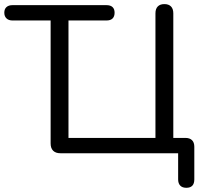

<svg xmlns="http://www.w3.org/2000/svg" viewBox="-26 -730 968 914"><path d="M861 164Q842 164 832 153.5Q822 143 822 124V-0.5H261.5Q239 -0.5 227 -12.5Q215 -24.5 215 -47V-632.5H33.5Q15 -632.5 4.8 -642.5Q-5.5 -652.5 -5.5 -669.5Q-5.5 -687 4.8 -696.2Q15 -705.5 33.5 -705.5H481Q500 -705.5 509.8 -696.2Q519.5 -687 519.5 -669.5Q519.5 -651.5 509.8 -642Q500 -632.5 481 -632.5H300V-73.5H714V-666.5Q714 -688 725 -699.2Q736 -710.5 756.5 -710.5Q777 -710.5 788 -699.2Q799 -688 799 -666.5V-35L760.5 -73.5H856.5Q877 -73.5 888 -62.8Q899 -52 899 -31.5V124Q899 164 861 164Z"/></svg>

Font: Nunito ExtraLight
Style: Regular
Weight: 200
Designer: Vernon Adams
Foundry: Vernon Adams
Version: Version 3.602;April 4, 2023;FontCreator 14.0.0.2856 64-bit